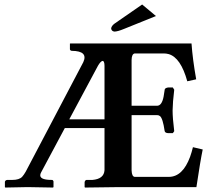

<svg xmlns="http://www.w3.org/2000/svg" viewBox="-20 -841 950 862"><path d="M618.2 -820.8 680.2 -769 536.1 -710.9Q507.8 -699.2 493.2 -699.2Q480 -701.2 479 -713.9Q481 -725.1 494.1 -734.9ZM291 -305.2H449.2V-544.9Q449.2 -568.4 439.5 -567.4Q430.7 -564.5 419.9 -545.9ZM516.1 -1 361.8 1 359.9 -1V-22.9Q361.3 -31.7 368.2 -33.2H395Q446.8 -37.6 449.2 -77.1V-266.1H271L165 -67.9Q147.9 -37.1 197.8 -33.7Q205.6 -33.2 213.9 -33.2Q218.8 -32.2 220.2 -26.9V-1L217.8 1Q216.8 1 104 -1L3.9 1L2 -1V-24.9Q3.9 -32.2 12.2 -33.2H35.2Q66.4 -33.2 79.6 -47.4Q87.4 -56.2 95.2 -69.8L354 -562Q377 -612.3 301.8 -612.8Q294.4 -614.3 293.9 -620.1V-645L295.9 -646H517.1H839.8Q844.7 -575.7 860.8 -484.9L820.8 -476.1Q791.5 -582.5 737.3 -598.1Q726.1 -601.1 714.8 -601.1H585Q571.3 -599.1 570.8 -571.8V-366.2H685.1Q706.5 -366.2 714.4 -406.7Q716.3 -416.5 719.2 -437Q719.2 -444.3 730 -447.3Q732.9 -447.8 734.9 -448.2H755.9L762.2 -438Q755.4 -381.8 754.9 -345.2Q754.9 -311 762.2 -252L755.9 -243.2H734.9Q720.7 -244.1 719.2 -252.9Q710.9 -310.1 698.2 -319.8Q692.9 -324.2 685.1 -324.2H570.8V-76.2Q571.8 -47.9 585 -46.9H737.8Q800.3 -46.9 833.5 -137.2Q840.8 -157.7 846.2 -180.2L890.1 -169.9Q879.4 -119.1 861.8 -1Z"/></svg>

Font: Linux Libertine O
Style: Semibold
Weight: 700
Designer: Philipp H. Poll
Foundry: Philipp H. Poll
Version: Version 5.0.0